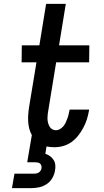

<svg xmlns="http://www.w3.org/2000/svg" viewBox="-20 -755 540 995"><path d="M42 220 55 145H155Q161 145 167.5 144Q174 143 180 139.5Q186 136 190 130Q194 124 195 117Q196 111 194.5 104.5Q193 98 188.5 93.5Q184 89 177 87.5Q170 86 164 86H121L145 -55Q136 -71 131.5 -89Q127 -107 126 -125.5Q125 -144 126.5 -163.5Q128 -183 131 -202L169 -432H92L93 -520H184L219 -735H321L286 -520H443L442 -432H271L231 -187Q229 -176 227.5 -165Q226 -154 226 -142.5Q226 -131 228.5 -120.5Q231 -110 236 -100.5Q241 -91 250 -85.5Q259 -80 270 -80Q281 -80 291 -86Q301 -92 308.5 -101Q316 -110 320.5 -120Q325 -130 329 -140.5Q333 -151 335.5 -162Q338 -173 340 -183L341 -187H442L441 -181Q437 -158 430 -136Q423 -114 411.5 -92.5Q400 -71 385 -52Q370 -33 350.5 -19Q331 -5 308 1.5Q285 8 262 8Q252 8 241.5 7Q231 6 221 4L215 42Q228 46 239 54Q250 62 257.5 73.5Q265 85 266.5 99.5Q268 114 265 129Q262 149 251 168Q240 187 222 199Q204 211 183 215.5Q162 220 142 220Z"/></svg>

Font: Iosevka Semibold Oblique
Style: Regular
Weight: 600
Italic angle: -9°
Monospace: yes
Designer: Belleve Invis
Foundry: Belleve Invis
Version: Version 32.5.0; ttfautohint (v1.8.4)